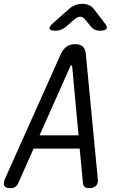

<svg xmlns="http://www.w3.org/2000/svg" viewBox="-41 -970 661 1000"><path d="M391 -16 374 -196H134L54 -16Q48 -3 38.5 3.5Q29 10 12 10Q-11 10 -18.5 -3Q-26 -16 -14 -41L276 -689Q288 -714 305.5 -727Q323 -740 350 -740Q377 -740 390.5 -727Q404 -714 406 -689L468 -41Q472 -16 459.5 -3Q447 10 424 10Q407 10 400 3.5Q393 -3 391 -16ZM368 -265 335 -624Q334 -630 330.5 -630Q327 -630 325 -624L165 -265ZM249 -810Q220 -810 217 -820.5Q214 -831 238 -852L318 -923Q334 -937 351.5 -943.5Q369 -950 388 -950Q407 -950 422 -943.5Q437 -937 448 -923L503 -851Q520 -831 514 -820.5Q508 -810 479 -810Q465 -810 453.5 -815Q442 -820 434 -830L401 -870Q390 -883 377 -883Q364 -883 348 -870L303 -831Q291 -821 277.5 -815.5Q264 -810 249 -810Z"/></svg>

Font: Maple Mono NL Light
Style: Italic
Weight: 300
Italic angle: -10°
Monospace: yes
Designer: subframe7536
Version: Version 7.000